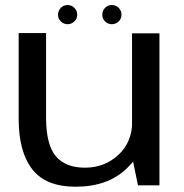

<svg xmlns="http://www.w3.org/2000/svg" viewBox="-20 -720 716 746"><path d="M516 0H599.5V-590.5H493V-112ZM159 -591.5H52.5V-258Q52.5 -130.5 105.2 -62.5Q158 5.5 273.5 5.5Q399 5.5 472.5 -65.5Q546 -136.5 546 -212L493.5 -246.5Q493.5 -168 440 -118.2Q386.5 -68.5 310 -68.5Q234.5 -68.5 196.8 -113.2Q159 -158 159 -263ZM243 -626Q258 -626 269 -636.8Q280 -647.5 280 -663Q280 -678.5 269 -689.5Q258 -700.5 243 -700.5Q227 -700.5 216.2 -689.5Q205.5 -678.5 205.5 -663Q205.5 -647.5 216.2 -636.8Q227 -626 243 -626ZM414.5 -626Q430.5 -626 441.2 -636.8Q452 -647.5 452 -663Q452 -678.5 441.2 -689.5Q430.5 -700.5 414.5 -700.5Q399 -700.5 388.2 -689.5Q377.5 -678.5 377.5 -663Q377.5 -647.5 388.2 -636.8Q399 -626 414.5 -626Z"/></svg>

Font: Anybody SemiExpanded
Style: Regular
Weight: 400
Width: 6
Designer: Tyler Finck
Foundry: Etcetera Type Company
Version: Version 1.113;gftools[0.9.25]